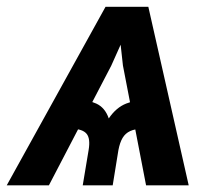

<svg xmlns="http://www.w3.org/2000/svg" viewBox="-49 -556 645 576"><path d="M389.2 0 319.8 -359.4 300.3 -535.6H396L517.1 0ZM199.2 0 216.8 -105.5Q222.7 -140.1 210.9 -154.5Q199.2 -168.9 167 -169.9L181.2 -257.3Q212.9 -257.3 239.5 -245.4Q266.1 -233.4 277.3 -200.7Q299.3 -233.4 329.8 -245.4Q360.4 -257.3 392.1 -257.3L377.9 -169.9Q356 -169.4 341.6 -162.8Q327.1 -156.2 318.8 -142.3Q310.5 -128.4 306.2 -105.5L289.1 0ZM-28.8 0 267.6 -535.6H363.8L284.7 -358.9L97.7 0Z"/></svg>

Font: Inter 20pt SemiBold
Style: Italic
Weight: 600
Italic angle: -9.3988°
Version: Version 4.001;git-66647c0bb